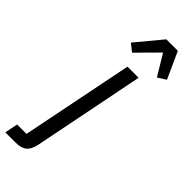

<svg xmlns="http://www.w3.org/2000/svg" viewBox="-393 -805 1038 1038"><g transform="rotate(45 126.5 -285.5)"><path d="M-67 125H5L134 -518H219L92 119Q83 163 61.5 181.5Q40 200 -3 200H-82ZM55 -623 178 -771H266L335 -619L288 -589L216 -708L98 -589Z"/></g></svg>

Font: IBM Plex Sans Cond Text
Style: Italic
Weight: 450
Width: 3
Italic angle: -11°
Designer: Mike Abbink, Paul van der Laan, Pieter van Rosmalen
Foundry: Bold Monday
Version: Version 1.3